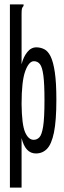

<svg xmlns="http://www.w3.org/2000/svg" viewBox="-20 -685 290 872"><path d="M25 -665H87V-658Q81 -652 79.5 -645Q78 -638 78 -621V-393Q86 -426 103.5 -448Q121 -470 145 -470Q164 -470 181 -461.5Q198 -453 210 -428.5Q222 -404 229 -357Q236 -310 236 -232Q236 -136 225 -83Q214 -30 193.5 -9Q173 12 143 12Q95 12 78 -58V167H25ZM133 -50Q148 -50 159 -61.5Q170 -73 176 -111Q182 -149 182 -229Q182 -304 177 -342Q172 -380 161.5 -393.5Q151 -407 134 -407Q111 -407 94.5 -361.5Q78 -316 78 -213Q79 -119 94 -84.5Q109 -50 133 -50Z"/></svg>

Font: Inconsolata UltraCondensed Medium
Style: Regular
Weight: 500
Width: 1
Monospace: yes
Designer: Raph Levien, Cyreal, Brenton Simpson
Foundry: Raph Levien, Cyreal, Google
Version: Version 3.001; ttfautohint (v1.8.2.53-6de2)